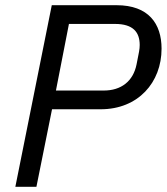

<svg xmlns="http://www.w3.org/2000/svg" viewBox="-20 -718 641 738"><path d="M120 0 180 -298H367C511 -298 601 -401 601 -531C601 -627 551 -698 428 -698H179L39 0ZM245 -626H422C492 -626 517 -594 517 -545C517 -529 514 -516 505 -471C492 -405 445 -370 379 -370H195Z"/></svg>

Font: LVC Sans
Style: Italic
Weight: 400
Italic angle: -11.31°
Designer: Mike Abbink, Paul van der Laan, Pieter van Rosmalen
Foundry: Bold Monday
Version: Version 3.0